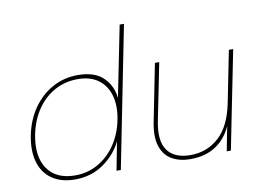

<svg xmlns="http://www.w3.org/2000/svg" viewBox="-77 -839 1317 964"><g transform="rotate(-10 581.0 -356.5)"><path d="M515 -354 513 -351 587 -720H609L466 0H444L472 -145Q440 -80 377.5 -36.5Q315 7 233 7Q163 7 116.5 -24.5Q70 -56 53 -114Q36 -172 51 -250Q67 -328 107.5 -385.5Q148 -443 206.5 -475Q265 -507 335 -507Q422 -507 466 -463Q510 -419 515 -354ZM73 -250Q52 -141 96 -77Q140 -13 237 -13Q300 -13 353 -43Q406 -73 442.5 -126.5Q479 -180 493 -250Q507 -320 492 -373.5Q477 -427 436 -457Q395 -487 331 -487Q267 -487 214 -458Q161 -429 124.5 -376Q88 -323 73 -250Z M1027 0H1006L1030 -124Q1002 -62 949.5 -27.5Q897 7 820 7Q766 7 726.5 -15.5Q687 -38 671 -87Q655 -136 671 -213L728 -500H750L692 -211Q672 -112 707 -62.5Q742 -13 824 -13Q909 -13 969.5 -68Q1030 -123 1053 -239L1105 -500H1127Z"/></g></svg>

Font: Albert Sans Thin
Style: Italic
Weight: 250
Italic angle: -11.25°
Designer: Andreas Rasmussen
Foundry: a.Foundry
Version: Version 1.025